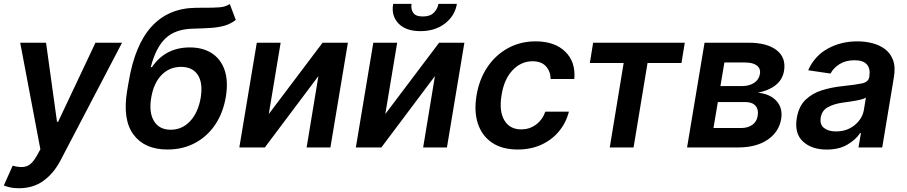

<svg xmlns="http://www.w3.org/2000/svg" viewBox="-37 -768 4724 1000"><path d="M61.4 212.4Q33.4 212.4 13 207.4Q-7.5 202.4 -17 197.8L29.1 94.8Q69.2 106.9 98.2 98.9Q127.1 90.9 153.1 46.2L173.3 9.6L68.2 -545.5H202.8L259.9 -133.5H265.6L460.2 -545.5H598.7L276.3 71Q242.2 135.3 189.1 173.8Q136 212.4 61.4 212.4Z M1159.8 -747.2 1191.1 -664.1Q1164.1 -643.5 1133 -634.4Q1101.9 -625.4 1062 -622.7Q1022 -620 967.7 -618.6Q875.7 -616.5 825.1 -568.4Q774.5 -520.2 748.2 -418.3H754.3Q824.2 -521 951.7 -521Q1019.2 -521 1066.1 -490.8Q1112.9 -460.6 1132.8 -403.1Q1152.7 -345.5 1139.2 -263.5Q1125 -179.3 1083.1 -117.7Q1041.2 -56.1 977.8 -22.7Q914.4 10.7 835.2 10.7Q715.9 10.7 658.2 -67.1Q600.5 -144.9 625 -294.4L633.5 -343.4Q665.8 -535.9 753.4 -630.7Q840.9 -725.5 981.9 -727.3Q995.4 -727.6 1008 -727.6Q1020.6 -727.6 1032.3 -727.6Q1074.9 -727.6 1106.4 -729.9Q1137.8 -732.2 1159.8 -747.2ZM852.3 -92.3Q911.9 -92.3 953.7 -137.4Q995.4 -182.5 1008.5 -259.9Q1020.6 -336.3 993.1 -378Q965.6 -419.7 905.9 -419.7Q846.2 -419.7 805 -378Q763.8 -336.3 750.7 -259.9Q737.6 -182.9 764.9 -137.6Q792.3 -92.3 852.3 -92.3Z M1362.9 -174 1643.1 -545.5H1774.9L1683.9 0H1560L1621.4 -371.8L1342.3 0H1209.5L1300.4 -545.5H1424.7Z M1969.8 -174 2250 -545.5H2381.7L2290.8 0H2166.9L2228.3 -371.8L1949.2 0H1816.4L1907.3 -545.5H2031.6ZM2246.4 -747.9H2342.7Q2332.4 -685.7 2280.9 -645.8Q2229.4 -605.8 2152.7 -605.8Q2076.7 -605.8 2038.4 -645.8Q2000 -685.7 2010.7 -747.9H2106.5Q2101.9 -722.3 2114.5 -702.2Q2127.1 -682.2 2165.5 -682.2Q2203.1 -682.2 2222.7 -702.1Q2242.2 -721.9 2246.4 -747.9Z M2659.4 10.7Q2577.8 10.7 2525.2 -25.2Q2472.7 -61.1 2451.9 -124.6Q2431.1 -188.2 2445 -270.6Q2458.5 -354 2500.7 -417.4Q2543 -480.8 2607.8 -516.7Q2672.6 -552.6 2752.5 -552.6Q2852.3 -552.6 2907.1 -498.9Q2962 -445.3 2954.2 -356.5H2831Q2830.3 -396 2806.6 -422.4Q2783 -448.9 2736.9 -448.9Q2676.8 -448.9 2632.6 -402.2Q2588.4 -355.5 2575.3 -272.7Q2561.4 -189.3 2589.7 -141.7Q2617.9 -94.1 2677.9 -94.1Q2720.2 -94.1 2753.7 -118.3Q2787.3 -142.4 2803.3 -186.4H2926.1Q2911.2 -128.6 2874.3 -84Q2837.4 -39.4 2782.7 -14.4Q2728 10.7 2659.4 10.7Z M3035.2 -440 3052.2 -545.5H3529.5L3512.4 -440H3335.6L3262.8 0H3138.8L3211.3 -440Z M3541.5 0 3632.5 -545.5H3861.9Q3958.1 -545.5 4008 -506.6Q4057.9 -467.7 4046.5 -398.8Q4038.7 -352.6 4002.1 -324Q3965.6 -295.5 3909.8 -285.2Q3973 -279.5 4006.9 -242.4Q4040.8 -205.3 4031.6 -148.1Q4020.2 -80.6 3961.1 -40.3Q3902 0 3806.1 0ZM3679 -101.2H3822.8Q3858.7 -101.2 3881.7 -118.1Q3904.8 -134.9 3909.1 -164.1Q3915.1 -197.8 3897.9 -217.2Q3880.7 -236.5 3845.5 -236.5H3701.7ZM3715.2 -319.6H3826.3Q3865.4 -319.6 3890.8 -336.5Q3916.2 -353.3 3920.8 -382.5Q3925.8 -410.5 3905.2 -426.5Q3884.6 -442.5 3844.5 -442.5H3735.8Z M4268.5 11Q4190.7 11 4145.2 -30.9Q4099.8 -72.8 4112.9 -153.1Q4123.2 -214.5 4158.6 -248.4Q4193.9 -282.3 4243.8 -297.8Q4293.7 -313.2 4347.3 -318.9Q4420.5 -326.7 4453.3 -333.8Q4486.2 -340.9 4490.8 -367.9V-370Q4497.2 -410.2 4478 -432.2Q4458.8 -454.2 4414.1 -454.2Q4367.2 -454.2 4335.2 -433.8Q4303.3 -413.4 4288.7 -384.9L4172.2 -402Q4205.3 -476.6 4274 -514.6Q4342.7 -552.6 4428.6 -552.6Q4467.7 -552.6 4505.1 -543.3Q4542.6 -534.1 4571.6 -512.8Q4600.5 -491.5 4614.2 -455.3Q4627.8 -419 4618.6 -365.1L4557.9 0H4434.3L4447.1 -74.9H4442.8Q4420.1 -40.5 4376.4 -14.7Q4332.7 11 4268.5 11ZM4317.1 -83.5Q4375 -83.5 4415 -116.8Q4454.9 -150.2 4462.4 -195.7L4473 -259.9Q4463.8 -253.2 4441.1 -248Q4418.3 -242.9 4393.3 -239.3Q4368.3 -235.8 4351.2 -233.3Q4307.2 -227.3 4275.2 -209.9Q4243.3 -192.5 4237.6 -155.2Q4231.9 -120 4254.4 -101.7Q4277 -83.5 4317.1 -83.5Z"/></svg>

Font: Inter UI Semi Bold
Style: Italic
Weight: 600
Italic angle: -9.39999°
Designer: Rasmus Andersson
Foundry: rsms
Version: 3.2;8d6f07862